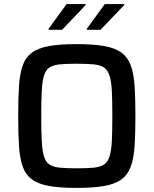

<svg xmlns="http://www.w3.org/2000/svg" viewBox="-20 -912 752 940"><path d="M355 8Q273 8 220 -1.5Q167 -11 136 -34Q105 -57 91 -97Q77 -137 73 -197.5Q69 -258 69 -344Q69 -430 73 -490.5Q77 -551 91 -591Q105 -631 136 -654Q167 -677 220 -686.5Q273 -696 355 -696Q437 -696 490.5 -686.5Q544 -677 575 -654Q606 -631 620.5 -591Q635 -551 639 -490.5Q643 -430 643 -344Q643 -258 639 -197.5Q635 -137 620.5 -97Q606 -57 575 -34Q544 -11 490.5 -1.5Q437 8 355 8ZM355 -88Q405 -88 437.5 -91Q470 -94 488.5 -106Q507 -118 516 -145.5Q525 -173 527.5 -220.5Q530 -268 530 -344Q530 -420 527.5 -467.5Q525 -515 516 -542.5Q507 -570 488.5 -582Q470 -594 437.5 -597Q405 -600 355 -600Q306 -600 274 -597Q242 -594 223 -582Q204 -570 195.5 -542.5Q187 -515 184.5 -467.5Q182 -420 182 -344Q182 -268 184.5 -220.5Q187 -173 195.5 -145.5Q204 -118 223 -106Q242 -94 274 -91Q306 -88 355 -88ZM218 -766V-771L306 -892H399V-887L284 -766ZM405 -766V-771L493 -892H588V-887L472 -766Z"/></svg>

Font: Saira Thin Medium
Style: Regular
Weight: 500
Version: Version 1.101